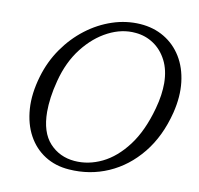

<svg xmlns="http://www.w3.org/2000/svg" viewBox="-81 -798 930 898"><g transform="rotate(10 384.5 -349.5)"><path d="M514.5 -713.5Q579 -709 629.2 -679Q679.5 -649 710.8 -598Q742 -547 750 -479.2Q758 -411.5 738.5 -332.5Q709 -215.5 644 -135.5Q579 -55.5 490.8 -17Q402.5 21.5 303 14Q238 9.5 188 -22.2Q138 -54 108.5 -108Q79 -162 74 -233.8Q69 -305.5 94 -390Q116 -464.5 158.8 -525.8Q201.5 -587 258.8 -630.8Q316 -674.5 381.5 -696.2Q447 -718 514.5 -713.5ZM321.5 -29.5Q388 -24 452.8 -55.2Q517.5 -86.5 570.5 -156.5Q623.5 -226.5 654 -338Q663.5 -372.5 667.8 -403Q672 -433.5 672 -460Q671.5 -522.5 648.2 -567.8Q625 -613 586.2 -639Q547.5 -665 500 -669Q435 -675.5 369.8 -642.2Q304.5 -609 253 -543Q201.5 -477 177.5 -384Q166 -340.5 161 -303.2Q156 -266 156 -234Q156.5 -136.5 203 -86Q249.5 -35.5 321.5 -29.5Z"/></g></svg>

Font: Fraunces 9pt S100 Light
Style: Italic
Weight: 300
Italic angle: -16°
Version: Version 1.000; ttfautohint (v1.8.3)